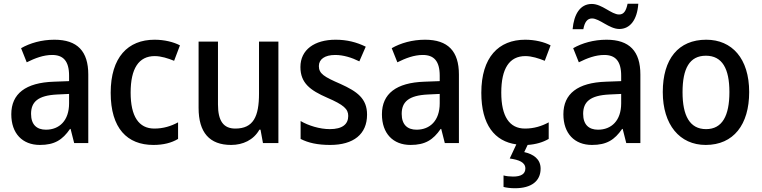

<svg xmlns="http://www.w3.org/2000/svg" viewBox="-20 -760 4048 1020"><path d="M269 -549C201 -549 139 -531 92 -504L122 -429C166 -451 211 -468 257 -468C315 -468 347 -437 347 -358V-329L266 -326C116 -321 40 -262 40 -153C40 -51 99 10 192 10C270 10 312 -17 352 -75H355L374 0H449V-364C449 -488 391 -549 269 -549ZM284 -258 347 -261V-211C347 -119 295 -71 224 -71C176 -71 145 -97 145 -155C145 -219 182 -253 284 -258Z M795 10C848 10 891 -1 926 -22V-110C889 -90 848 -77 800 -77C717 -77 674 -142 674 -268C674 -396 717 -462 802 -462C836 -462 873 -450 905 -437L936 -519C902 -537 853 -549 801 -549C660 -549 568 -456 568 -267C568 -78 656 10 795 10Z M1459 -539H1356V-263C1356 -141 1326 -77 1230 -77C1167 -77 1138 -118 1138 -205V-539H1035V-187C1035 -56 1093 10 1208 10C1270 10 1327 -16 1358 -71H1364L1377 0H1459Z M1930 -151C1930 -237 1877 -274 1789 -314C1701 -352 1674 -369 1674 -409C1674 -445 1705 -468 1761 -468C1804 -468 1849 -454 1889 -434L1923 -512C1874 -536 1823 -549 1763 -549C1651 -549 1576 -496 1576 -404C1576 -318 1629 -280 1718 -241C1806 -203 1830 -181 1830 -144C1830 -100 1799 -74 1732 -74C1678 -74 1618 -93 1577 -117V-22C1618 -1 1667 10 1734 10C1858 10 1930 -47 1930 -151Z M2238 -549C2170 -549 2108 -531 2061 -504L2091 -429C2135 -451 2180 -468 2226 -468C2284 -468 2316 -437 2316 -358V-329L2235 -326C2085 -321 2009 -262 2009 -153C2009 -51 2068 10 2161 10C2239 10 2281 -17 2321 -75H2324L2343 0H2418V-364C2418 -488 2360 -549 2238 -549ZM2253 -258 2316 -261V-211C2316 -119 2264 -71 2193 -71C2145 -71 2114 -97 2114 -155C2114 -219 2151 -253 2253 -258Z M2852 136C2852 85 2814 59 2765 48L2783 10C2827 7 2864 -4 2895 -22V-110C2858 -90 2817 -77 2769 -77C2686 -77 2643 -142 2643 -268C2643 -396 2686 -462 2771 -462C2805 -462 2842 -450 2874 -437L2905 -519C2871 -537 2822 -549 2770 -549C2629 -549 2537 -456 2537 -267C2537 -97 2608 -9 2723 7L2688 82C2737 89 2771 102 2771 135C2771 164 2748 178 2706 178C2688 178 2669 176 2655 172V233C2669 237 2691 240 2716 240C2803 240 2852 202 2852 136Z M3022 -605H3079C3086 -644 3101 -662 3125 -662C3165 -662 3217 -606 3270 -606C3327 -606 3365 -654 3371 -740H3314C3306 -702 3294 -683 3269 -683C3228 -683 3179 -739 3124 -739C3061 -739 3029 -683 3022 -605ZM3202 -549C3134 -549 3072 -531 3025 -504L3055 -429C3099 -451 3144 -468 3190 -468C3248 -468 3280 -437 3280 -358V-329L3199 -326C3049 -321 2973 -262 2973 -153C2973 -51 3032 10 3125 10C3203 10 3245 -17 3285 -75H3288L3307 0H3382V-364C3382 -488 3324 -549 3202 -549ZM3217 -258 3280 -261V-211C3280 -119 3228 -71 3157 -71C3109 -71 3078 -97 3078 -155C3078 -219 3115 -253 3217 -258Z M3960 -271C3960 -450 3868 -549 3732 -549C3584 -549 3501 -447 3501 -271C3501 -97 3591 10 3729 10C3877 10 3960 -98 3960 -271ZM3606 -270C3606 -396 3643 -464 3730 -464C3817 -464 3855 -395 3855 -271C3855 -145 3817 -74 3731 -74C3644 -74 3606 -146 3606 -270Z"/></svg>

Font: Noto Sans Khmer SemiCondensed Medium
Style: Regular
Weight: 500
Width: 4
Designer: Danh Hong and the Monotype Design Team
Foundry: Monotype Imaging Inc.
Version: Version 2.004